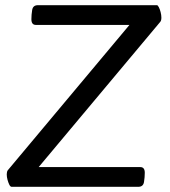

<svg xmlns="http://www.w3.org/2000/svg" viewBox="-20 -720 656 740"><path d="M585 -700Q588 -700 592 -692.5Q596 -685 599 -673.5Q602 -662 602 -652Q602 -640 597 -635L129 -76H521Q538 -76 538 -54Q538 -37 535 -18.5Q532 0 513 0H25Q20 0 16 -8Q12 -16 9 -27Q6 -38 6 -48Q6 -52 7 -57Q8 -62 11 -65L479 -624H118Q101 -624 101 -646Q101 -663 104 -681.5Q107 -700 126 -700Z"/></svg>

Font: Asap VF Beta
Style: Italic
Weight: 400
Italic angle: -6°
Designer: Pablo Cosgaya
Foundry: Pablo Cosgaya
Version: Version 1.007